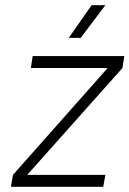

<svg xmlns="http://www.w3.org/2000/svg" viewBox="-20 -720 499 740"><path d="M386 -700H333L245 -574H291ZM459 -504H106L99 -458H395L30 -46L22 0H378L386 -46H85L452 -458Z"/></svg>

Font: Arthouse Owned Light
Style: Italic
Weight: 300
Italic angle: -10°
Designer: Jeremy Tribby
Foundry: Tribby Type
Version: Version 1.000;PS 001.000;hotconv 1.0.88;makeotf.lib2.5.64775